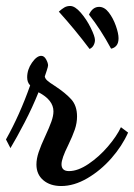

<svg xmlns="http://www.w3.org/2000/svg" viewBox="-20 -597 449 643"><path d="M102 -46Q102 -65 109.5 -87.5Q117 -110 132 -142Q145 -170 152 -189.5Q159 -209 159 -224Q159 -262 109 -288Q89 -238 62.5 -187Q36 -136 15 -101L0 -130Q46 -212 81 -311Q71 -321 71 -338Q71 -364 87 -387Q103 -410 118 -410Q128 -410 134.5 -398Q141 -386 141 -378Q141 -374 136.5 -360.5Q132 -347 130 -341Q131 -334 138 -327.5Q145 -321 164 -309Q199 -286 218.5 -264.5Q238 -243 238 -207Q238 -185 230.5 -163Q223 -141 208 -110Q186 -66 186 -47Q186 -24 211 -24Q241 -24 276.5 -48Q312 -72 341.5 -106.5Q371 -141 385 -171L409 -153Q389 -108 353 -67Q317 -26 272.5 0Q228 26 185 26Q148 26 125 6.5Q102 -13 102 -46ZM177 -558Q187 -567 195.5 -572Q204 -577 215 -577Q231 -577 250.5 -554.5Q270 -532 284 -503.5Q298 -475 298 -463Q298 -454 293.5 -445.5Q289 -437 280 -433Q232 -497 177 -558ZM278 -548Q290 -574 312 -574Q330 -574 344.5 -555Q359 -536 368 -510.5Q377 -485 377 -469Q377 -453 370 -444.5Q363 -436 352 -434Q317 -499 278 -548Z"/></svg>

Font: Dancing Script
Style: Bold
Weight: 700
Designer: Pablo Impallari
Foundry: Pablo Impallari
Version: Version 2.000